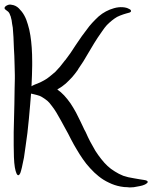

<svg xmlns="http://www.w3.org/2000/svg" viewBox="-58 -770 667 841"><path d="M-7 -749Q2 -748 10 -744Q18 -740 24.5 -733.5Q31 -727 37 -719.5Q43 -712 48 -703Q53 -694 57 -684Q61 -674 64 -663Q71 -641 75 -615Q79 -590 81 -561Q83 -532 83 -500Q83 -491 83 -483Q83 -463 82 -440Q81 -416 80 -392Q84 -395 91 -398Q93 -399 98 -401Q103 -403 106 -404Q123 -411 135 -418Q148 -425 160 -435Q171 -444 184 -455Q194 -465 205 -478Q214 -489 227 -506Q228 -506 228.5 -507Q229 -508 229 -508Q239 -521 251 -538Q258 -549 274 -573Q304 -618 321 -639Q333 -656 346 -670Q360 -685 374 -698Q389 -711 406 -720Q423 -729 441 -734Q451 -737 461 -738Q470 -739 478.5 -738.5Q487 -738 495 -736Q502 -734 507 -731Q512 -729 514 -726.5Q516 -724 516 -721.5Q516 -719 513 -717Q511 -715 506 -714Q503 -713 495 -711Q486 -708 482 -707Q467 -702 455 -696Q443 -689 432 -680Q422 -672 410 -660Q400 -649 390 -634Q381 -622 370 -605Q359 -589 329 -538Q316 -515 307 -501Q296 -484 285 -468Q284 -465 283 -464Q271 -447 258 -432Q244 -417 230 -404Q214 -390 196 -380Q195 -379 193 -378Q209 -367 223 -352Q237 -337 251 -317Q263 -299 275 -277Q283 -261 293 -241Q297 -234 304.5 -217Q312 -200 317 -192Q328 -167 337 -150Q349 -128 360 -109Q373 -89 385 -74Q399 -56 413 -43Q428 -29 445 -19Q462 -8 482 0Q502 7 529 11Q537 13 552 15Q565 17 571 18Q579 19 584 21Q588 23 589 26Q589 27 589 27Q589 30 586 32Q582 36 575 39Q566 43 555 45Q542 48 528 50Q519 51 509 51Q505 51 501 50Q485 50 470 47Q443 42 419 30Q395 19 374 2Q355 -13 337 -33Q320 -51 305 -73Q291 -93 277 -117Q266 -135 253 -160Q249 -168 240.5 -184.5Q232 -201 227 -209Q214 -233 209 -242Q197 -264 189 -277Q178 -295 169 -306Q159 -320 150 -328Q139 -337 129 -343Q123 -347 116 -350Q110 -352 103 -354Q97 -356 87 -358Q80 -359 78 -360Q76 -336 74 -311Q69 -249 62 -187Q58 -158 54 -129Q50 -100 47 -80Q42 -54 38 -37Q34 -20 31 -12Q27 -3 22.5 -2.5Q18 -2 14 -11Q10 -20 7 -37Q4 -55 3 -82Q2 -104 2 -133Q2 -138 2 -143Q2 -164 2 -191Q2 -194 5 -315Q6 -352 6 -380Q7 -404 7 -425Q7 -433 7 -441Q7 -463 6 -483Q5 -530 3 -557Q2 -587 1 -607Q-1 -632 -2 -649Q-4 -660 -5 -666Q-6 -674 -7 -681Q-10 -691 -10 -693Q-11 -699 -13 -702Q-15 -708 -16 -710Q-18 -713 -19 -715Q-21 -718 -25 -721Q-26 -722 -29 -724Q-32 -726 -33 -727Q-37 -730 -38 -733Q-38 -734 -38 -735Q-38 -738 -36 -740Q-34 -742 -32 -744Q-29 -746 -24 -748Q-19 -750 -13 -750Q-10 -750 -7 -749Z"/></svg>

Font: EptKazoo
Style: Medium
Weight: 500
Version: Version 001.000